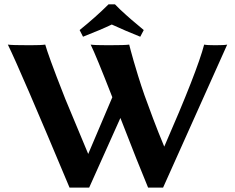

<svg xmlns="http://www.w3.org/2000/svg" viewBox="-20 -853 1083 883"><path d="M641.1 -714.8C639.5 -716.5 631 -723.6 615.7 -736.3L585.4 -761.7L561 -783.2L532.2 -809.6L508.8 -833H479C440.3 -794.3 396 -754.9 346.2 -714.8L361.8 -684.1C417.5 -705.9 461.6 -724.6 494.1 -740.2C537.1 -720.4 580.7 -701.7 625 -684.1ZM735.4 -178.7C717.1 -222.3 700 -265.3 684.1 -307.6L644.5 -415C634.1 -444.7 624.3 -474.5 615 -504.6C605.7 -534.7 599 -557.3 594.7 -572.3L581.1 -621.1C576.5 -638.7 574.2 -647.6 574.2 -647.9C562.8 -646 530.8 -645 478 -645C435.4 -645 408.4 -646 397 -647.9C413.2 -615.1 446.5 -534.3 496.6 -405.8L385.7 -145L280.3 -397.9C249.3 -476.4 227.3 -533.9 214.1 -570.6C200.9 -607.2 192.2 -633 188 -647.9C176.6 -646 153 -645 117.2 -645C61.2 -645 27.5 -646 16.1 -647.9C52.9 -573.1 147.5 -353.8 299.8 9.8H390.1L533.7 -310.5C588.4 -169.3 630.9 -62.5 661.1 9.8H730L1024.9 -647.9C1016.8 -646 998.5 -645 970.2 -645C944.2 -645 927.1 -646 918.9 -647.9C897.5 -565.9 836.3 -409.5 735.4 -178.7Z"/></svg>

Font: Linux Biolinum G
Style: Bold
Weight: 700
Designer: Philipp H. Poll
Foundry: Philipp H. Poll
Version: Version 1.1.0